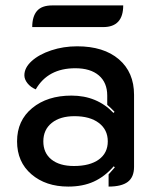

<svg xmlns="http://www.w3.org/2000/svg" viewBox="-20 -680 576 709"><path d="M43 -158Q43 -235 99 -281Q155 -327 244 -327Q338 -327 399 -263L403 -267Q390 -281 376 -293V-327Q376 -375 345 -401.5Q314 -428 258 -428Q157 -428 112 -350Q93 -358 81.5 -372.5Q70 -387 70 -402Q70 -430 97 -454.5Q124 -479 169 -494Q214 -509 265 -509Q363 -509 419 -461Q475 -413 475 -330V-64Q475 -26 452 -8.5Q429 9 381 9V-36Q402 -59 404 -62L400 -66Q367 -28 326.5 -9.5Q286 9 232 9Q149 9 96 -36.5Q43 -82 43 -158ZM378 -158Q378 -201 345 -226Q312 -251 255 -251Q202 -251 171 -226Q140 -201 140 -158Q140 -115 170 -91Q200 -67 253 -67Q312 -67 345 -91Q378 -115 378 -158ZM173 -660H435Q435 -580 361 -580H99Q99 -619 116.5 -639.5Q134 -660 173 -660Z"/></svg>

Font: K2D Medium
Style: Regular
Weight: 500
Designer: Katatrad Aksorn Co.,Ltd.
Foundry: Cadson Demak Co.,Ltd.
Version: Version 1.000; ttfautohint (v1.6)